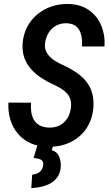

<svg xmlns="http://www.w3.org/2000/svg" viewBox="-20 -741 555 982"><path d="M342.3 -187.5Q345.7 -212.4 340.6 -230.7Q335.4 -249 323.2 -262.7Q311 -276.4 293.7 -287.1Q276.4 -297.9 255.4 -307.6Q220.7 -323.2 190.7 -343Q160.6 -362.8 138.2 -388.2Q115.7 -413.6 104.2 -446.3Q92.8 -479 95.7 -520.5Q99.6 -566.4 119.4 -603.8Q139.2 -641.1 171.1 -667.7Q203.1 -694.3 243.7 -708Q284.2 -721.7 329.1 -720.7Q391.6 -719.2 434.1 -689.7Q476.6 -660.2 497.3 -611.3Q518.1 -562.5 514.6 -503.4H399.4Q401.4 -532.2 395.8 -559.6Q390.1 -586.9 372.1 -604Q354 -621.1 319.8 -622.1Q289.6 -622.6 266.1 -609.4Q242.7 -596.2 228.5 -573Q214.4 -549.8 210.4 -520.5Q207.5 -498.5 214.6 -481.4Q221.7 -464.4 234.6 -451.2Q247.6 -438 264.6 -427.7Q281.7 -417.5 299.3 -409.7Q336.4 -392.6 366.9 -372.6Q397.5 -352.5 419.2 -326.4Q440.9 -300.3 450.9 -266.4Q460.9 -232.4 457.5 -188Q453.1 -141.1 433.8 -104Q414.6 -66.9 383.1 -41Q351.6 -15.1 310.8 -2Q270 11.2 224.1 9.8Q175.3 8.8 136.7 -8.5Q98.1 -25.9 72 -56.6Q45.9 -87.4 33.2 -128.2Q20.5 -168.9 22.9 -216.3L138.7 -215.8Q136.7 -190.4 140.1 -167.2Q143.6 -144 154.3 -126.7Q165 -109.4 184.1 -99.1Q203.1 -88.9 232.4 -88.4Q263.2 -87.9 286.4 -100.3Q309.6 -112.8 324 -135.3Q338.4 -157.7 342.3 -187.5ZM172.4 -1.5H253.9L244.6 26.9Q271.5 35.2 281.5 57.6Q291.5 80.1 291 106.9Q290 138.7 276.6 160.2Q263.2 181.6 241.7 194.6Q220.2 207.5 193.8 213.6Q167.5 219.7 140.1 221.2L144.5 152.8Q158.7 150.9 170.7 145.8Q182.6 140.6 190.4 130.6Q198.2 120.6 200.7 105Q203.1 88.9 196 81.3Q189 73.7 177 71Q165 68.4 151.9 66.4Z"/></svg>

Font: Roboto Condensed Medium
Style: Italic
Weight: 500
Italic angle: -12°
Designer: Christian Robertson
Foundry: Google
Version: Version 3.0; 2020